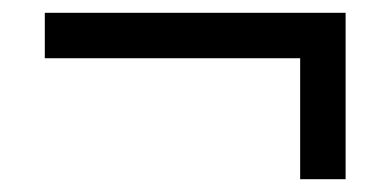

<svg xmlns="http://www.w3.org/2000/svg" viewBox="-20 -408 612 300"><path d="M520 -388V-128H449V-317H50V-388Z"/></svg>

Font: Noto IKEA Latin
Style: Regular
Weight: 400
Designer: Monotype Design Team
Foundry: Monotype Imaging Inc.
Version: Version 1.0